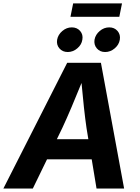

<svg xmlns="http://www.w3.org/2000/svg" viewBox="-41 -1091 808 1111"><path d="M-21.5 0 347.7 -727.5H543L677.2 0H517.6L489.7 -168.9H231L148.9 0ZM288.1 -285.6H470.2L459.5 -351.1Q451.7 -404.8 444.6 -470.2Q437.5 -535.6 430.7 -610.8Q400.9 -537.1 373.3 -471.9Q345.7 -406.7 319.8 -351.1ZM665 -1071.3 649.4 -993.7H366.7L382.3 -1071.3ZM567.4 -790Q537.1 -790 519.3 -811Q501.5 -832 505.9 -861.3Q511.2 -890.6 535.9 -911.6Q560.5 -932.6 591.3 -932.6Q621.1 -932.6 639.2 -911.6Q657.2 -890.6 652.3 -861.3Q647.5 -832 622.6 -811Q597.7 -790 567.4 -790ZM351.1 -790Q320.8 -790 302.7 -811Q284.7 -832 289.6 -861.3Q294.9 -890.6 319.6 -911.6Q344.2 -932.6 374.5 -932.6Q404.8 -932.6 422.9 -911.6Q440.9 -890.6 435.5 -861.3Q431.2 -832 406 -811Q380.9 -790 351.1 -790Z"/></svg>

Font: Inter
Style: Bold Italic
Weight: 700
Italic angle: -9.39999°
Designer: Rasmus Andersson
Foundry: rsms
Version: Version 4.001;git-9221beed3